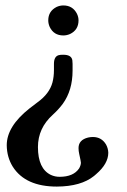

<svg xmlns="http://www.w3.org/2000/svg" viewBox="-20 -460 470 709"><path d="M278.8 141.1Q278.8 136.7 272.5 108.4Q270 97.7 270 86.9Q270 56.6 305.2 47.9Q313.5 45.9 323.2 45.9Q355 45.9 371.6 73.7Q379.4 87.9 379.9 104Q379.9 144.5 335 183.1Q330.6 187 327.1 189.9Q279.3 228.5 189.9 229Q74.2 229 27.3 155.8Q5.4 120.6 4.9 76.2Q4.9 6.8 88.9 -59.6Q100.1 -68.4 118.2 -82Q162.6 -113.8 173.8 -155.8Q179.2 -176.8 179.2 -201.2V-224.1Q179.2 -251.5 196.8 -256.3Q204.6 -258.3 213.9 -257.8Q243.7 -257.8 247.1 -237.8Q248 -231.9 248 -224.1V-199.2Q248 -126.5 211.9 -76.7Q196.3 -55.7 174.8 -36.1Q120.1 13.2 120.1 83Q120.1 163.1 168 186Q183.1 192.9 200.2 192.9Q251 192.9 272 162.1Q278.3 151.4 278.8 141.1ZM270 -384.8Q270 -349.6 238.8 -334.5Q226.6 -329.1 213.9 -329.1Q178.7 -329.1 163.6 -360.4Q158.2 -372.6 158.2 -384.8Q158.2 -418.9 189.5 -434.6Q201.7 -439.9 213.9 -439.9Q248.5 -439.9 264.2 -409.2Q270 -397 270 -384.8Z"/></svg>

Font: Linux Libertine O
Style: Semibold
Weight: 700
Designer: Philipp H. Poll
Foundry: Philipp H. Poll
Version: Version 5.0.0